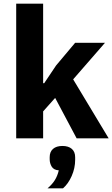

<svg xmlns="http://www.w3.org/2000/svg" viewBox="-20 -760 617 1055"><path d="M69 0V-740H217V-415V-303H223L288 -400L393 -525H557L382 -324L577 0H401L283 -222L217 -148V0ZM323 42Q356 42 374.5 58Q393 74 393 104V118Q393 164 374 207Q355 250 326 275H241Q267 253 281.5 229.5Q296 206 303 176Q275 174 264 155.5Q253 137 253 115V104Q253 74 271.5 58Q290 42 323 42Z"/></svg>

Font: IBM Plex Sans
Style: Bold
Weight: 700
Designer: Mike Abbink, Paul van der Laan, Pieter van Rosmalen
Foundry: Bold Monday
Version: Version 3.201